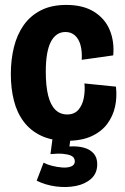

<svg xmlns="http://www.w3.org/2000/svg" viewBox="-20 -559 507 780"><path d="M252 13Q191 13 147.5 -7.5Q104 -28 76.5 -64.5Q49 -101 36.5 -150.5Q24 -200 24 -258Q24 -316 36.5 -367Q49 -418 76 -456.5Q103 -495 146 -517Q189 -539 249 -539Q318 -539 362.5 -511Q407 -483 426 -436.5Q445 -390 440 -334L312 -316Q314 -351 307 -376Q300 -401 284.5 -415Q269 -429 246 -429Q226 -429 211 -418.5Q196 -408 186 -388Q176 -368 171 -338Q166 -308 166 -268Q166 -210 175.5 -171.5Q185 -133 204.5 -113.5Q224 -94 253 -94Q282 -94 298.5 -113Q315 -132 320.5 -161.5Q326 -191 323 -220L451 -207Q456 -165 447.5 -126Q439 -87 415.5 -55.5Q392 -24 351.5 -5.5Q311 13 252 13ZM129 175 157 102Q170 109 191 114.5Q212 120 233.5 121.5Q255 123 269.5 117Q284 111 284 96Q284 90 280.5 83.5Q277 77 266.5 72.5Q256 68 236.5 66Q217 64 185 67L195 -8H268L262 36Q296 34 321 41Q346 48 360.5 64.5Q375 81 375 108Q375 145 350.5 167Q326 189 288 196.5Q250 204 207.5 198.5Q165 193 129 175Z"/></svg>

Font: Bricolage Grotesque 72pt SemiCondensed
Style: Bold
Weight: 700
Width: 4
Designer: Mathieu Triay
Foundry: Atelier Triay
Version: Version 1.001;gftools[0.9.33.dev8+g029e19f]